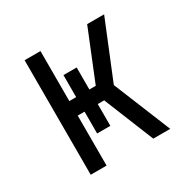

<svg xmlns="http://www.w3.org/2000/svg" viewBox="-124 -637 748 755"><g transform="rotate(-30 250.0 -260.0)"><path d="M80 0V-520H152V-293H183V-393H243V-293H272L364 -520H441L335 -260L441 0H364L272 -227H243V-128H183V-227H152V0Z"/></g></svg>

Font: Iosevka Fixed
Style: Regular
Weight: 400
Monospace: yes
Designer: Belleve Invis
Foundry: Belleve Invis
Version: Version 33.2.4